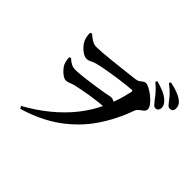

<svg xmlns="http://www.w3.org/2000/svg" viewBox="-209 -1093 1418 1418"><g transform="rotate(45 500.0 -384.5)"><path d="M874.4 -629.9Q862.2 -629.9 852.2 -640.5Q842.2 -651.2 827.4 -670.2Q813.6 -689.9 792.2 -714.6Q770.9 -739.2 735.9 -768.2L744.8 -782.1Q786.5 -770.7 819.8 -756.5Q853.1 -742.3 875.9 -721.2Q905.6 -694.5 905.6 -665.7Q905.6 -651.1 897.8 -640.5Q890 -629.9 874.4 -629.9ZM160.7 59.2Q365 -54.3 491.1 -211.8Q617.2 -369.4 663.6 -589.7Q666.2 -597.9 663.5 -600.5Q660.8 -603.2 654 -603.2Q640.4 -603.2 608.9 -599.7Q577.5 -596.2 537.3 -590.8Q497.2 -585.4 456.4 -578.8Q415.6 -572.2 383 -565.8Q350.5 -559.3 335 -554.9Q307.1 -546.5 290.9 -537.8Q274.8 -529.1 254.2 -529.1Q237.1 -529.1 215.8 -542.6Q194.6 -556.1 177.1 -576.2Q159.6 -596.3 151.4 -615.8Q145.9 -629.6 142.5 -646.9Q139.2 -664.3 139.4 -683.5L153.8 -689.4Q176.9 -669 199.6 -655.3Q222.3 -641.6 245.9 -641.6Q267.9 -641.6 307 -644.6Q346.2 -647.6 392.8 -652.6Q439.4 -657.6 484.6 -662.6Q529.7 -667.6 565.8 -671.9Q601.9 -676.3 619.6 -678.3Q639 -680.8 650.4 -689.2Q661.8 -697.6 671.6 -705.3Q681.4 -713 694.7 -713Q708.8 -713 732.8 -700.1Q756.8 -687.3 781.6 -667.2Q806.5 -647.1 823.5 -625.2Q840.6 -603.4 840.6 -585.6Q840.6 -569.6 827 -558Q813.4 -546.3 798.3 -535.2Q783.2 -524 777.4 -508Q729 -371.3 650.6 -256.5Q572.3 -141.7 454.8 -56.2Q337.4 29.2 171.8 78.4ZM261 -307.5Q246.1 -307.5 227.2 -320.5Q208.3 -333.5 192.5 -351.7Q176.7 -369.9 170 -384.8Q164.5 -399.4 161.4 -415.2Q158.3 -431.1 158.5 -446.8L171.4 -452.6Q194.3 -431.3 213.3 -422Q232.3 -412.7 254.6 -412.7Q275.9 -412.7 305.2 -415.4Q334.5 -418.2 368.1 -422.5Q401.6 -426.8 434 -431.4Q466.3 -436 493.2 -440.5Q520 -445 537.1 -447.8Q555.5 -451.2 567.1 -454Q578.7 -456.8 586.5 -456.8Q603.6 -456.8 615.9 -449.6Q628.1 -442.5 638.3 -436.7L619.4 -369.7Q583.3 -368.7 542.7 -364.1Q502.1 -359.4 463.4 -353.2Q424.8 -346.9 392.2 -340.5Q359.6 -334.2 339.4 -329.4Q321 -325.4 307.6 -320.2Q294.2 -315 283.3 -311.2Q272.4 -307.5 261 -307.5ZM951.5 -703Q937.3 -703 928.5 -713.5Q919.7 -724 904.9 -742.8Q892 -760.6 871.7 -782.2Q851.3 -803.9 812.5 -833.4L821.4 -846.5Q863.5 -837.8 896.3 -825.7Q929.1 -813.7 949.5 -798.7Q969.1 -784.3 976.6 -769.1Q984.1 -753.8 984.1 -737.4Q984.1 -703 951.5 -703Z"/></g></svg>

Font: Noto Serif HK ExtraLight
Style: Regular
Weight: 200
Designer: Ryoko NISHIZUKA 西塚涼子 (kana & ideographs); Frank Grießhammer (Latin, Greek & Cyrillic); Wenlong ZHANG 张文龙 (bopomofo); San
Foundry: Adobe
Version: Version 2.002-H1;hotconv 1.1.0;makeotfexe 2.6.0